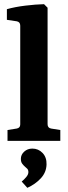

<svg xmlns="http://www.w3.org/2000/svg" viewBox="-20 -675 325 920"><path d="M208 -80Q208 -62 225 -59L269 -52V0H16V-52L60 -59Q77 -62 77 -79V-552Q77 -570 60 -573L13 -580V-631Q52 -642 101.5 -648Q151 -654 191 -655L208 -638ZM203 113Q202 151 175.5 179.5Q149 208 111 225L84 195Q96 185 106 173Q116 161 116 150Q116 139 110.5 133.5Q105 128 100 124Q93 118 86.5 109.5Q80 101 80 86Q80 66 96 51.5Q112 37 135 37Q164 37 184 58Q204 79 203 113Z"/></svg>

Font: Yrsa
Style: Bold
Weight: 700
Version: Version 2.004